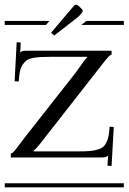

<svg xmlns="http://www.w3.org/2000/svg" viewBox="-29 -797 547 817"><path d="M445.8 -581.1V-564Q440.4 -564 431.9 -554.9Q423.3 -545.9 403.3 -520Q399.9 -515.1 397.7 -512.5Q395.5 -509.8 391.8 -505.1Q388.2 -500.5 384.8 -496.1L167 -217.8Q127.9 -165.5 113.8 -155.8V-152.8H306.2Q336.9 -152.8 355 -154.5Q373 -156.2 390.1 -161.6Q407.2 -167 415.8 -178Q424.3 -189 429.9 -206.8Q435.5 -224.6 437 -252V-257.8L455.1 -256.8L445.8 -90.8L428.2 -91.8L431.2 -134.8H430.2Q425.3 -129.9 420.2 -128.4Q415 -127 402.8 -127H17.1V-144Q22.9 -144 30.8 -152.8Q38.6 -161.6 60.1 -190.4Q70.3 -203.6 76.2 -211.9L294.9 -490.2Q303.2 -501 312.7 -515.4Q322.3 -529.8 328.9 -538.6Q335.4 -547.4 341.8 -551.8V-555.2H184.1Q157.2 -555.2 141.4 -554.2Q125.5 -553.2 108.9 -549.8Q92.3 -546.4 83.5 -539.6Q74.7 -532.7 66.9 -521Q59.1 -509.3 55.7 -492.2Q52.2 -475.1 50.8 -450.2L33.2 -451.2L42 -617.2L59.1 -616.2L57.1 -573.2Q62 -578.1 66.7 -579.6Q71.3 -581.1 83 -581.1ZM-8.8 -17.1H498V0H-8.8ZM-8.8 -708H181.2L167 -690.9H-8.8ZM338.9 -708H498V-690.9H316.9ZM303.2 -773.9 317.9 -759.8Q323.2 -754.4 323.2 -751Q323.2 -748 319.8 -743.2L307.1 -728L202.1 -646L188 -657.2L285.2 -772Q290 -776.9 293.9 -776.9Q298.8 -776.9 303.2 -773.9Z"/></svg>

Font: FoglihtenFr02
Style: Regular
Weight: 500
Version: Version 0.68